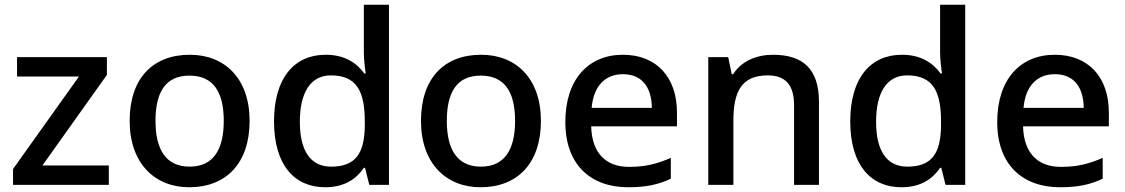

<svg xmlns="http://www.w3.org/2000/svg" viewBox="-20 -780 4747 810"><path d="M439 0V-82H159L431 -464V-539H52V-457H313L35 -67V0Z M1033 -270C1033 -449 928 -549 781 -549C624 -549 527 -449 527 -270C527 -91 633 10 778 10C934 10 1033 -91 1033 -270ZM636 -270C636 -392 679 -461 779 -461C880 -461 924 -392 924 -270C924 -149 880 -77 780 -77C680 -77 636 -149 636 -270Z M1352 10C1434 10 1484 -26 1515 -72H1520L1538 0H1621V-760H1515V-558C1515 -531 1520 -488 1523 -470H1517C1485 -514 1435 -549 1354 -549C1223 -549 1136 -453 1136 -268C1136 -84 1222 10 1352 10ZM1377 -77C1289 -77 1245 -145 1245 -266C1245 -388 1289 -462 1376 -462C1486 -462 1519 -393 1519 -267V-251C1518 -134 1481 -77 1377 -77Z M2262 -270C2262 -449 2157 -549 2010 -549C1853 -549 1756 -449 1756 -270C1756 -91 1862 10 2007 10C2163 10 2262 -91 2262 -270ZM1865 -270C1865 -392 1908 -461 2008 -461C2109 -461 2153 -392 2153 -270C2153 -149 2109 -77 2009 -77C1909 -77 1865 -149 1865 -270Z M2608 -549C2463 -549 2365 -446 2365 -265C2365 -84 2473 10 2630 10C2706 10 2756 -1 2810 -26V-114C2753 -89 2703 -76 2634 -76C2534 -76 2477 -136 2474 -247H2836V-305C2836 -455 2749 -549 2608 -549ZM2608 -467C2691 -467 2729 -409 2730 -325H2476C2484 -416 2532 -467 2608 -467Z M3241 -549C3173 -549 3108 -523 3073 -467H3067L3052 -539H2968V0H3074V-272C3074 -394 3109 -462 3219 -462C3295 -462 3330 -420 3330 -336V0H3435V-351C3435 -490 3366 -549 3241 -549Z M3783 10C3865 10 3915 -26 3946 -72H3951L3969 0H4052V-760H3946V-558C3946 -531 3951 -488 3954 -470H3948C3916 -514 3866 -549 3785 -549C3654 -549 3567 -453 3567 -268C3567 -84 3653 10 3783 10ZM3808 -77C3720 -77 3676 -145 3676 -266C3676 -388 3720 -462 3807 -462C3917 -462 3950 -393 3950 -267V-251C3949 -134 3912 -77 3808 -77Z M4430 -549C4285 -549 4187 -446 4187 -265C4187 -84 4295 10 4452 10C4528 10 4578 -1 4632 -26V-114C4575 -89 4525 -76 4456 -76C4356 -76 4299 -136 4296 -247H4658V-305C4658 -455 4571 -549 4430 -549ZM4430 -467C4513 -467 4551 -409 4552 -325H4298C4306 -416 4354 -467 4430 -467Z"/></svg>

Font: Noto Sans Gunjala Gondi Medium
Style: Regular
Weight: 500
Designer: Ek Type
Foundry: Ek Type
Version: Version 1.004